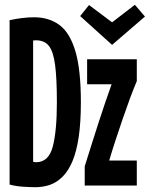

<svg xmlns="http://www.w3.org/2000/svg" viewBox="-20 -773 624 800"><path d="M127 7Q106 7 76 5Q46 3 20 -4V-689Q48 -695 73.5 -698Q99 -701 122 -701Q184 -701 227.5 -669Q271 -637 294 -560Q317 -483 317 -347Q317 -263 308 -202.5Q299 -142 282 -101.5Q265 -61 241 -37Q217 -13 188.5 -3Q160 7 127 7ZM130 -97Q183 -97 200 -162.5Q217 -228 217 -347Q217 -447 209.5 -503Q202 -559 183.5 -582Q165 -605 131 -605Q128 -605 124.5 -605Q121 -605 118 -604V-99Q122 -98 125 -97.5Q128 -97 130 -97ZM333 0V-80Q350 -134 364 -178.5Q378 -223 391 -263Q404 -303 417 -341.5Q430 -380 445 -422H343V-526H550V-435Q536 -402 521 -361.5Q506 -321 491 -277Q476 -233 461.5 -189Q447 -145 435 -104H550V0ZM447 -586 314 -706 351 -752 447 -680 542 -753 584 -704Z"/></svg>

Font: Ubuntu Sans Mono
Style: Regular
Weight: 400
Monospace: yes
Designer: Dalton Maag Ltd
Foundry: Dalton Maag Ltd
Version: Version 1.006